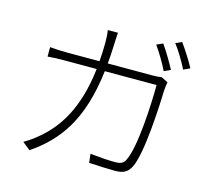

<svg xmlns="http://www.w3.org/2000/svg" viewBox="-116 -951 1232 1118"><g transform="rotate(15 500.0 -391.5)"><path d="M744 -774 706 -757C733 -720 769 -659 788 -619L827 -637C805 -679 769 -739 744 -774ZM848 -811 811 -794C840 -757 873 -701 895 -657L934 -675C914 -713 875 -775 848 -811ZM826 -562 787 -582C774 -580 758 -578 730 -578H462C465 -613 468 -650 469 -689C470 -713 471 -743 473 -766H412C416 -743 417 -711 417 -688C417 -649 415 -613 412 -578H218C179 -578 144 -580 113 -583V-526C145 -529 176 -530 219 -530H408C380 -287 292 -156 190 -70C166 -49 131 -24 105 -10L152 28C310 -80 421 -227 457 -530H769C769 -423 757 -150 713 -66C702 -41 681 -34 654 -34C610 -34 557 -38 501 -44L507 9C561 12 618 15 664 15C712 15 739 2 759 -37C805 -129 817 -426 820 -515C821 -530 823 -544 826 -562Z"/></g></svg>

Font: Noto Sans HK Light
Style: Regular
Weight: 300
Designer: Ryoko NISHIZUKA 西塚涼子 (kana, bopomofo & ideographs); Paul D. Hunt (Latin, Greek & Cyrillic); Sandoll Communications 산돌커뮤니
Foundry: Adobe
Version: Version 2.004;hotconv 1.0.118;makeotfexe 2.5.65603